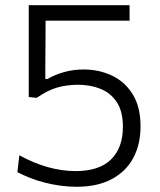

<svg xmlns="http://www.w3.org/2000/svg" viewBox="-20 -705 612 735"><path d="M273 10Q242.5 10 211.5 5.8Q180.5 1.5 151 -6Q121.5 -13.5 95 -24Q68.5 -34.5 46.5 -46L54 -110.5Q81.5 -95.5 109 -84Q136.5 -72.5 163.8 -65Q191 -57.5 217.5 -53.8Q244 -50 269 -50Q360 -50 405.2 -94.8Q450.5 -139.5 450.5 -219.5Q450.5 -278.5 427.2 -313.8Q404 -349 365 -364.8Q326 -380.5 278.5 -380.5Q237 -380.5 200 -370.2Q163 -360 120.5 -330.5L90 -333.5V-438.5Q90 -505 90 -567Q90 -629 90 -685H476V-626Q415.5 -626 354.2 -626Q293 -626 232.5 -626H130L154.5 -649.5Q154.5 -600 154.2 -550.5Q154 -501 153.5 -452V-402.5H161.5Q190.5 -419.5 225.8 -429.2Q261 -439 300 -439Q360 -439 409.5 -415.2Q459 -391.5 488.5 -343.2Q518 -295 518 -221.5Q518 -152 490 -100Q462 -48 407.2 -19Q352.5 10 273 10Z"/></svg>

Font: Commissioner Thin Light
Style: Regular
Weight: 300
Version: Version 1.000